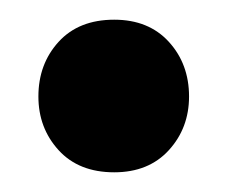

<svg xmlns="http://www.w3.org/2000/svg" viewBox="-20 -360 231 195"><path d="M19 -262Q19 -295 39.5 -317.5Q60 -340 96 -340Q131 -340 151.5 -317.5Q172 -295 172 -262Q172 -230 151.5 -207.5Q131 -185 96 -185Q60 -185 39.5 -207.5Q19 -230 19 -262Z"/></svg>

Font: Baloo Tammudu 2 SemiBold
Style: Regular
Weight: 600
Designer: Maithili Shingre, Omkar Shende and Ek Type
Foundry: Ek Type
Version: Version 1.640;hotconv 1.0.111;makeotfexe 2.5.65597; ttfautoh